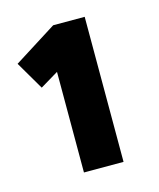

<svg xmlns="http://www.w3.org/2000/svg" viewBox="-70 -871 379 459"><g transform="rotate(-15 119.5 -641.5)"><path d="M181 -462H83V-711L38 -684L-3 -754L103 -821H181Z"/></g></svg>

Font: XXII Aven Bold
Style: Regular
Weight: 700
Designer: Lecter Johnson
Foundry: Doubletwo Studios
Version: Version 1.001